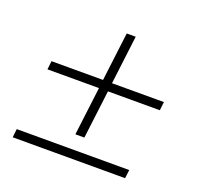

<svg xmlns="http://www.w3.org/2000/svg" viewBox="-100 -685 780 753"><g transform="rotate(20 290.0 -308.0)"><path d="M29.5 -75.5H499L494.5 -40H25.5ZM535.5 -372.5 531.5 -337H315L290 -135H252.5L277.5 -337H62.5L66.5 -372.5H281.5L306.5 -575.5H344L319 -372.5Z"/></g></svg>

Font: Lato 2
Style: Italic
Weight: 300
Italic angle: -7°
Designer: Lukasz Dziedzic with Adam Twardoch and Botio Nikoltchev
Foundry: tyPoland Lukasz Dziedzic
Version: Version 2.015; 2015-08-06; http://www.latofonts.com/